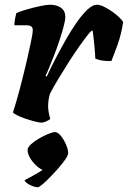

<svg xmlns="http://www.w3.org/2000/svg" viewBox="-20 -520 542 814"><path d="M158 0Q147 0 127.5 -5Q108 -10 87.5 -17Q67 -24 52 -31.5Q37 -39 35 -44Q47 -80 61 -132Q75 -184 88 -239Q101 -294 110 -337Q113 -352 115 -362Q117 -372 118 -380Q119 -388 119 -393Q119 -404 111.5 -408.5Q104 -413 88 -413H41Q41 -426 44 -441Q47 -456 49 -464Q63 -471 92 -479.5Q121 -488 149.5 -494Q178 -500 192 -500Q220 -500 238.5 -487Q257 -474 257 -448Q257 -435 250 -408.5Q243 -382 232.5 -350Q222 -318 210 -287Q198 -256 188 -232Q178 -208 173 -199L178 -195Q194 -230 215 -270.5Q236 -311 259 -351.5Q282 -392 305.5 -425.5Q329 -459 351 -479.5Q373 -500 390 -500Q404 -500 422 -491Q440 -482 457.5 -469.5Q475 -457 487.5 -444.5Q500 -432 502 -426Q494 -374 479 -332Q464 -290 452 -261Q423 -261 407 -264.5Q391 -268 384 -272Q383 -299 380.5 -323Q378 -347 376 -365.5Q374 -384 372 -391Q367 -391 352 -372Q337 -353 315.5 -322.5Q294 -292 271 -256Q248 -220 227 -185Q206 -150 192 -123Q188 -110 186 -96.5Q184 -83 184 -69Q184 -57 186.5 -43.5Q189 -30 193 -15Q186 -10 176 -5.5Q166 -1 158 0ZM141 274Q127 274 107 264Q87 254 84 244Q101 235 119.5 225Q138 215 155 204Q172 193 181 180L173 203Q160 203 142 189Q124 175 110.5 154.5Q97 134 97 116Q97 105 111 92Q125 79 145 67.5Q165 56 184 48Q203 40 213 40Q225 40 238 56Q251 72 260 93Q269 114 269 129Q269 138 257.5 155Q246 172 228 192.5Q210 213 192 231.5Q174 250 159.5 262Q145 274 141 274Z"/></svg>

Font: Texturina 12pt Black
Style: Italic
Weight: 900
Italic angle: -11°
Designer: Guillermo Torres Carreño
Foundry: Omnibus-Type
Version: Version 1.002